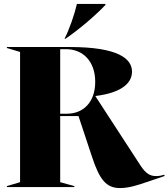

<svg xmlns="http://www.w3.org/2000/svg" viewBox="-20 -951 856 976"><path d="M590 5C635 5 681 -10 724 -25L816 -56V-63C802 -59 790 -56 775 -56C747 -56 724 -63 692 -113L465 -462V-463C581 -477 651 -519 651 -587C651 -652 582 -712 334 -712H15V-707L82 -687V-25L15 -5V0H358V-5L286 -25V-361H379L448 -153C486 -38 520 5 590 5ZM286 -373V-701H316C401 -701 464 -640 464 -535C464 -429 401 -373 321 -373ZM308 -754H313C387 -805 469 -876 516 -926V-931H371C358 -876 334 -805 308 -754Z"/></svg>

Font: Nyght Serif Dark
Style: Regular
Weight: 800
Designer: Maksym Kobuzan
Version: Version 0.410;Glyphs 3.1.2 (3151)